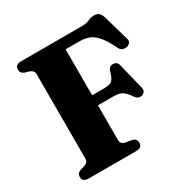

<svg xmlns="http://www.w3.org/2000/svg" viewBox="-164 -855 962 993"><g transform="rotate(-30 317.0 -358.5)"><path d="M444.5 -700Q475.5 -700 493.2 -708.5Q511 -717 529 -717Q549 -717 559.2 -707Q569.5 -697 576 -673.5L618.5 -524.5Q622.5 -511 614.8 -501.8Q607 -492.5 592.5 -490Q581 -488 570 -492.2Q559 -496.5 551.5 -511.5Q526 -564.5 502.8 -591.8Q479.5 -619 454.2 -628.8Q429 -638.5 397 -638.5H315V-364H390.5Q421.5 -364 434.8 -376.2Q448 -388.5 458 -425.5Q465 -449.5 487.5 -450Q512.5 -450.5 518.5 -426L556.5 -272Q564 -244 540 -235Q515.5 -226 497.5 -251Q476.5 -282.5 458.8 -293.2Q441 -304 404.5 -304H315V-98Q315 -72 340 -67L377 -60.5Q404 -55.5 404 -29Q404 0 367 0H85.5Q48.5 0 48.5 -29Q48.5 -52 72.5 -60.5L96 -67Q121 -75.5 121 -98V-602Q121 -624.5 96 -633L72.5 -639.5Q48.5 -648 48.5 -671Q48.5 -700 85.5 -700Z"/></g></svg>

Font: Fraunces 9pt S000
Style: Bold
Weight: 700
Version: Version 1.000; ttfautohint (v1.8.3)